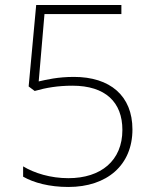

<svg xmlns="http://www.w3.org/2000/svg" viewBox="-20 -734 610 764"><path d="M274 -428C210 -428 165 -417 134 -410L157 -678H463V-714H124L94 -390L118 -372C163 -385 211 -393 268 -393C400 -393 467 -327 467 -217C467 -95 382 -25 252 -25C181 -25 117 -45 72 -72V-31C114 -7 176 10 252 10C406 10 507 -77 507 -219C507 -353 418 -428 274 -428Z"/></svg>

Font: Noto Sans Cherokee ExtraLight
Style: Regular
Weight: 200
Designer: Monotype Design Team
Foundry: Monotype Imaging Inc.
Version: Version 2.001